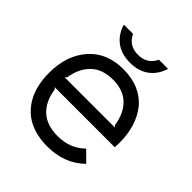

<svg xmlns="http://www.w3.org/2000/svg" viewBox="-222 -985 1149 1149"><g transform="rotate(45 352.5 -410.0)"><path d="M140.1 -356.9H565.9L555.2 -367.2Q543.5 -452.6 493.4 -502.2Q443.4 -551.8 355 -551.8Q265.1 -551.8 214.4 -501.5Q163.6 -451.2 150.9 -367.2ZM649.9 -310.1Q649.9 -299.3 647.9 -272.9H139.2L149.9 -263.2Q162.6 -174.8 214.6 -126.5Q266.6 -78.1 359.9 -78.1Q463.9 -78.1 533.2 -146L598.1 -82Q504.9 9.8 358.9 9.8Q297.9 9.8 247.6 -5.9Q197.3 -21.5 161.9 -50Q126.5 -78.6 102.3 -118.4Q78.1 -158.2 66.7 -206.3Q55.2 -254.4 55.2 -310.1Q55.2 -457.5 135.3 -548.8Q215.3 -640.1 355 -640.1Q428.2 -640.1 484.9 -615.5Q541.5 -590.8 577.4 -546.1Q613.3 -501.5 631.6 -441.9Q649.9 -382.3 649.9 -310.1ZM464.8 -830.1H542Q523.4 -767.1 475.6 -731Q427.7 -694.8 355 -694.8Q281.2 -694.8 233.9 -731Q186.5 -767.1 168 -830.1H246.1Q277.8 -762.2 355 -762.2Q433.1 -762.2 464.8 -830.1Z"/></g></svg>

Font: Sinkin Sans 400 Regular
Style: Regular
Weight: 400
Designer: Keith Bates
Foundry: K-Type
Version: Sinkin Sans (version 1.0)  by Keith Bates   •   © 2014   www